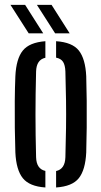

<svg xmlns="http://www.w3.org/2000/svg" viewBox="-20 -780 426 806"><path d="M44.5 -140Q43 -186 42.2 -242.5Q41.5 -299 42 -356Q42.5 -413 44.5 -460Q48 -533.5 75.8 -567.8Q103.5 -602 170.5 -607V-537.5Q133 -529.5 131.5 -480Q129 -383 129 -299.8Q129 -216.5 131.5 -120Q133 -70.5 170.5 -62.5V7Q103.5 2.5 75.8 -32Q48 -66.5 44.5 -140ZM215.5 7V-62Q253 -70 254.5 -120Q256.5 -185 257.2 -242.5Q258 -300 257.2 -357.8Q256.5 -415.5 254.5 -480Q253.5 -506.5 244.8 -520.2Q236 -534 215.5 -538V-607Q283.5 -602.5 311 -567.8Q338.5 -533 342 -460Q343.5 -414 344 -357.5Q344.5 -301 344 -244.2Q343.5 -187.5 342 -140Q338.5 -67 311 -32.2Q283.5 2.5 215.5 7ZM100.5 -640 24 -759.5H85.5L161.5 -640ZM211.5 -640 135 -759.5H196.5L272.5 -640Z"/></svg>

Font: Big Shoulders Stencil Display SemiBold
Style: Regular
Weight: 600
Designer: Patric King
Foundry: XO Type Co
Version: Version 1.000